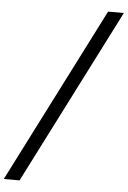

<svg xmlns="http://www.w3.org/2000/svg" viewBox="-91 -796 726 1092"><g transform="rotate(5 272.0 -250.0)"><path d="M571 -750 63 250H-27L481 -750Z"/></g></svg>

Font: Arsenal
Style: Bold Italic
Weight: 700
Italic angle: -9.10001°
Designer: Andrij Shevchenko
Foundry: Stairsfor
Version: Version 2.001;PS 002.001;hotconv 1.0.88;makeotf.lib2.5.64775